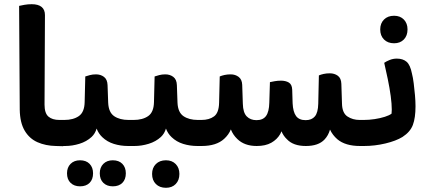

<svg xmlns="http://www.w3.org/2000/svg" viewBox="-20 -695 2050 914"><path d="M194 -623 192 -197Q192 -156 210.5 -140Q229 -124 263 -124H281V-123Q287 -112 291 -97Q295 -82 295 -62Q295 -41 291 -25Q287 -9 281 1L246 0Q197 -1 158.5 -18Q120 -35 97.5 -73Q75 -111 74 -173L71 -667Q79 -669 96 -672Q113 -675 131 -675Q162 -675 178 -662Q194 -649 194 -623Z M265 0V-124H286Q329 -124 355.5 -142.5Q382 -161 383 -209L386 -331Q395 -334 408 -337.5Q421 -341 437 -341Q459 -341 475 -329Q491 -317 492 -290L495 -206Q497 -160 523.5 -142Q550 -124 592 -124H611Q618 -113 622 -97.5Q626 -82 626 -62Q626 -42 621.5 -26Q617 -10 611 0H590Q554 0 522 -10Q490 -20 467 -42Q449 -59 440 -83Q433 -59 416 -43Q392 -21 358 -10.5Q324 0 290 0ZM361 192Q333 192 316 175.5Q299 159 299 130Q299 102 316 85Q333 68 361 68Q390 68 406.5 85Q423 102 423 130Q423 159 406.5 175.5Q390 192 361 192ZM517 192Q489 192 472 175.5Q455 159 455 130Q455 102 472 85Q489 68 517 68Q546 68 562.5 85Q579 102 579 130Q579 159 562.5 175.5Q546 192 517 192Z M595 0V-124H616Q659 -124 685.5 -142.5Q712 -161 713 -209L716 -331Q725 -334 738 -337.5Q751 -341 767 -341Q789 -341 805 -329Q821 -317 822 -290L825 -206Q827 -160 853.5 -142Q880 -124 922 -124H941Q948 -113 952 -97.5Q956 -82 956 -62Q956 -42 951.5 -26Q947 -10 941 0H920Q884 0 852 -10Q820 -20 797 -42Q779 -59 770 -83Q763 -59 746 -43Q722 -21 688 -10.5Q654 0 620 0ZM770 199Q740 199 722 181Q704 163 704 133Q704 104 722 86Q740 68 770 68Q799 68 816.5 86Q834 104 834 133Q834 163 816.5 181Q799 199 770 199Z M1707 0H1694Q1624 0 1586 -32Q1563 -52 1551 -78Q1543 -50 1525 -31Q1496 0 1436 0Q1376 0 1346 -32Q1329 -48 1320 -70Q1317 -63 1314 -57Q1299 -31 1271.5 -15.5Q1244 0 1202 0Q1144 0 1110 -33Q1089 -53 1079 -79Q1069 -54 1047 -34Q1010 0 940 0H925V-124H939Q976 -124 999 -141Q1022 -158 1023 -206L1026 -331Q1035 -335 1048.5 -338Q1062 -341 1078 -341Q1100 -341 1116 -329Q1132 -317 1133 -291L1136 -201Q1137 -159 1154.5 -141Q1172 -123 1201 -123Q1232 -123 1246.5 -143Q1261 -163 1262 -206L1265 -304Q1274 -306 1288 -308.5Q1302 -311 1318 -311Q1340 -311 1355 -302Q1370 -293 1371 -268L1373 -203Q1375 -162 1389.5 -142.5Q1404 -123 1435 -123Q1464 -123 1479 -141Q1494 -159 1495 -201L1498 -336Q1507 -340 1520.5 -343Q1534 -346 1550 -346Q1572 -346 1588 -334.5Q1604 -323 1605 -296L1608 -202Q1609 -157 1634 -140.5Q1659 -124 1692 -124H1707Q1714 -113 1718 -97.5Q1722 -82 1722 -62Q1722 -42 1717.5 -26Q1713 -10 1707 0Z M1691 0V-124H1711Q1737 -124 1763.5 -128Q1790 -132 1812 -139Q1834 -146 1844 -154Q1845 -163 1845 -173Q1845 -200 1840 -237.5Q1835 -275 1826 -318.5Q1817 -362 1809 -396Q1819 -403 1835 -409.5Q1851 -416 1869 -416Q1898 -416 1915.5 -401Q1933 -386 1941 -345Q1946 -326 1949.5 -298Q1953 -270 1955.5 -241.5Q1958 -213 1958 -189Q1958 -134 1945.5 -100.5Q1933 -67 1896 -43Q1865 -24 1814.5 -12Q1764 0 1713 0ZM1856 -489Q1826 -489 1808 -507Q1790 -525 1790 -555Q1790 -584 1808 -602Q1826 -620 1856 -620Q1885 -620 1902.5 -602Q1920 -584 1920 -555Q1920 -525 1902.5 -507Q1885 -489 1856 -489Z"/></svg>

Font: Baloo Bhaijaan 2 SemiBold
Style: Regular
Weight: 600
Designer: Sanskriti Dholi, Noopur Datye and Ek Type
Foundry: Ek Type
Version: Version 1.700